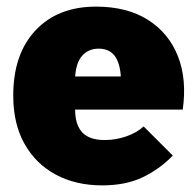

<svg xmlns="http://www.w3.org/2000/svg" viewBox="-20 -540 590 580"><path d="M289 20Q209 20 148.5 -12.5Q88 -45 54 -105.5Q20 -166 20 -251Q20 -377 87.5 -448.5Q155 -520 270 -520Q364 -520 427 -480Q490 -440 517.5 -370Q545 -300 532 -209H207Q207 -163 228.5 -140Q250 -117 296 -117Q330 -117 361.5 -128Q393 -139 414 -158L502 -70Q461 -28 410 -4Q359 20 289 20ZM207 -309H345Q342 -352 325.5 -372.5Q309 -393 278 -393Q248 -393 229 -372.5Q210 -352 207 -309Z"/></svg>

Font: Moderustic ExtraBold
Style: Regular
Weight: 800
Designer: Tural Alisoy
Foundry: TAFT Foundry
Version: Version 2.120